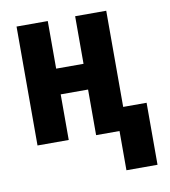

<svg xmlns="http://www.w3.org/2000/svg" viewBox="-80 -597 745 840"><g transform="rotate(-10 292.5 -176.5)"><path d="M448.2 0H310.1V-202.6H188.5V0H49.8V-528.3H188.5V-316.9H310.1V-528.3H448.2ZM552.2 174.3H414.1V-101.1H552.2Z"/></g></svg>

Font: MAUL Condensed Bold
Style: Condensed Bold
Weight: 700
Designer: MAUL
Version: Version 1.0; 2020; ttfautohint (v1.8.3)